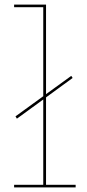

<svg xmlns="http://www.w3.org/2000/svg" viewBox="-20 -810 376 830"><path d="M307 -11V0H41V-11H167V-380L53 -297L47 -307L167 -394V-779H41V-790H179V-403L288 -482L294 -473L179 -389V-11Z"/></svg>

Font: Hepta Slab Thin
Style: Regular
Weight: 250
Designer: Michael LaGattuta
Foundry: Michael LaGattuta
Version: Version 1.100; ttfautohint (v1.8) -l 8 -r 50 -G 200 -x 14 -D